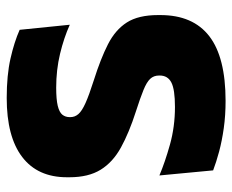

<svg xmlns="http://www.w3.org/2000/svg" viewBox="-81 -613 708 586"><g transform="rotate(-90 273.0 -320.0)"><path d="M258 14.5Q214 14.5 175 9Q136 3.5 103.5 -5.2Q71 -14 46 -23.5L30.5 -187.5Q70.5 -170.5 125 -155.2Q179.5 -140 239.5 -140Q293 -140 314.2 -151Q335.5 -162 335.5 -186.5V-188.5Q335.5 -205 325.2 -215.8Q315 -226.5 291 -236.2Q267 -246 226.5 -259Q161 -280 116 -304.8Q71 -329.5 48 -366.8Q25 -404 25 -462V-469.5Q25 -559 86.8 -606.2Q148.5 -653.5 267 -653.5Q336.5 -653.5 387.2 -642Q438 -630.5 475 -614L490.5 -461Q450.5 -479 401.5 -490.8Q352.5 -502.5 298.5 -502.5Q263 -502.5 243.2 -497.8Q223.5 -493 216 -483.8Q208.5 -474.5 208.5 -461V-459.5Q208.5 -445.5 217.8 -434.8Q227 -424 251.5 -413Q276 -402 321.5 -387.5Q386.5 -367 430.8 -344.5Q475 -322 497.5 -286.8Q520 -251.5 520 -191.5V-184.5Q520 -85 455.5 -35.2Q391 14.5 258 14.5Z"/></g></svg>

Font: Anek Kannada ExtraBold
Style: Regular
Weight: 800
Version: Version 1.003